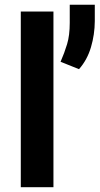

<svg xmlns="http://www.w3.org/2000/svg" viewBox="-20 -775 413 795"><path d="M201.3 -727.3V0H66.1V-727.3ZM372.5 -755.3V-687.5Q372.2 -632.1 356.7 -579.7Q341.3 -527.3 307.2 -488.6L230.8 -519.2Q246.8 -555.8 257.8 -592.2Q268.8 -628.6 268.8 -680.4V-755.3Z"/></svg>

Font: Interface
Style: Bold
Weight: 700
Designer: Rasmus Andersson
Foundry: rsms
Version: Version 1.8